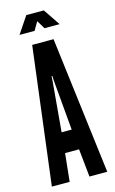

<svg xmlns="http://www.w3.org/2000/svg" viewBox="-134 -943 593 994"><g transform="rotate(-15 162.0 -446.0)"><path d="M14 0 105.5 -735H220L311 0H215.5L200 -150H125L109.5 0ZM135.5 -258.5H189.5L166 -526L164.5 -553H160.5L159 -526ZM55.5 -802 116 -892H210L270.5 -802H189.5L162.5 -847L136.5 -802Z"/></g></svg>

Font: League Gothic SemiCondensed
Style: Regular
Weight: 400
Width: 4
Designer: The League of Moveable Type
Version: Version 2.001